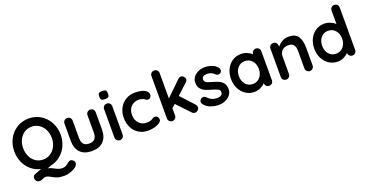

<svg xmlns="http://www.w3.org/2000/svg" viewBox="-36 -1590 5061 2641"><g transform="rotate(-20 2494.5 -270.0)"><path d="M780 86Q780 115 746.5 141.5Q713 168 664.5 184Q616 200 578 200Q514 200 476.5 187.5Q439 175 401 153Q376 138 360 131.5Q344 125 322 125Q310 125 302 128Q294 131 281 137Q268 144 257 147.5Q246 151 229 151Q205 151 187.5 132.5Q170 114 170 91Q170 52 205 39L304 2Q226 -15 166 -65.5Q106 -116 73 -190Q40 -264 40 -350Q40 -449 83.5 -531.5Q127 -614 204.5 -662Q282 -710 379 -710Q476 -710 553.5 -662Q631 -614 675 -531.5Q719 -449 719 -350Q719 -264 685.5 -190Q652 -116 591.5 -65.5Q531 -15 453 2L392 25Q415 28 434.5 36Q454 44 479 58Q510 75 533 83Q556 91 585 91Q610 91 628 83.5Q646 76 663 62Q669 57 681 47.5Q693 38 703 33Q713 28 723 28Q744 28 762 46Q780 64 780 86ZM379 -110Q439 -110 487 -142Q535 -174 562 -228.5Q589 -283 589 -350Q589 -417 562 -471.5Q535 -526 487 -558Q439 -590 379 -590Q318 -590 270.5 -558.5Q223 -527 196.5 -472Q170 -417 170 -350Q170 -283 196.5 -228Q223 -173 270.5 -141.5Q318 -110 379 -110Z M1277 -474V-220Q1277 -112 1217.5 -51Q1158 10 1048 10Q938 10 879 -51Q820 -112 820 -220V-474Q820 -500 837 -517.5Q854 -535 880 -535Q906 -535 923 -517.5Q940 -500 940 -474V-220Q940 -159 967 -129.5Q994 -100 1048 -100Q1103 -100 1130 -129.5Q1157 -159 1157 -220V-474Q1157 -500 1174 -517.5Q1191 -535 1217 -535Q1243 -535 1260 -517.5Q1277 -500 1277 -474Z M1460 0Q1434 0 1417 -17.5Q1400 -35 1400 -61V-474Q1400 -500 1417 -517.5Q1434 -535 1460 -535Q1486 -535 1503 -517.5Q1520 -500 1520 -474V-61Q1520 -35 1503 -17.5Q1486 0 1460 0ZM1397 -650V-669Q1397 -697 1412 -708Q1427 -719 1460 -719Q1495 -719 1509 -708Q1523 -697 1523 -669V-650Q1523 -621 1508.5 -610.5Q1494 -600 1459 -600Q1425 -600 1411 -611Q1397 -622 1397 -650Z M2065 -448Q2065 -426 2052 -409.5Q2039 -393 2018 -393Q2002 -393 1992 -397.5Q1982 -402 1972.5 -409.5Q1963 -417 1954 -422Q1944 -427 1924.5 -431Q1905 -435 1893 -435Q1818 -435 1775.5 -388.5Q1733 -342 1733 -267Q1733 -195 1776 -147.5Q1819 -100 1886 -100Q1935 -100 1959 -112Q1965 -115 1975.5 -122.5Q1986 -130 1995 -134Q2004 -138 2017 -138Q2042 -138 2056.5 -122Q2071 -106 2071 -81Q2071 -57 2043 -36Q2015 -15 1969 -2.5Q1923 10 1871 10Q1794 10 1735.5 -26Q1677 -62 1645 -125.5Q1613 -189 1613 -267Q1613 -348 1646.5 -411Q1680 -474 1740 -509.5Q1800 -545 1876 -545Q1961 -545 2013 -518.5Q2065 -492 2065 -448Z M2622 -60Q2622 -35 2602.5 -18Q2583 -1 2561 -1Q2535 -1 2517 -21L2337 -211L2288 -166V-61Q2288 -35 2271 -17.5Q2254 0 2228 0Q2202 0 2185 -17.5Q2168 -35 2168 -61V-679Q2168 -705 2185 -722.5Q2202 -740 2228 -740Q2254 -740 2271 -722.5Q2288 -705 2288 -679V-309L2502 -516Q2521 -535 2546 -535Q2568 -535 2585.5 -516.5Q2603 -498 2603 -479Q2603 -455 2579 -434L2428 -295L2603 -105Q2622 -85 2622 -60Z M2682 -113Q2682 -139 2708 -157Q2722 -166 2737 -166Q2758 -166 2777 -147Q2807 -116 2839.5 -101Q2872 -86 2918 -86Q2996 -89 2996 -145Q2996 -174 2969.5 -189Q2943 -204 2887 -219Q2829 -235 2792.5 -251Q2756 -267 2729.5 -299.5Q2703 -332 2703 -387Q2703 -435 2730.5 -470.5Q2758 -506 2802.5 -525.5Q2847 -545 2897 -545Q2948 -545 2999 -526Q3050 -507 3079 -470Q3092 -454 3092 -434Q3092 -411 3073 -396Q3059 -385 3041 -385Q3019 -385 3005 -399Q2987 -421 2958.5 -434Q2930 -447 2894 -447Q2818 -447 2818 -392Q2818 -370 2832 -356.5Q2846 -343 2867.5 -335.5Q2889 -328 2928 -317Q2982 -302 3018 -286Q3054 -270 3079 -237Q3104 -204 3104 -150Q3104 -101 3075 -64.5Q3046 -28 3000.5 -9Q2955 10 2907 10Q2841 10 2784 -12Q2727 -34 2691 -83Q2682 -95 2682 -113Z M3705 -484V-61Q3705 -35 3688 -17.5Q3671 0 3645 0Q3619 0 3602.5 -17Q3586 -34 3585 -60Q3560 -31 3517.5 -10.5Q3475 10 3428 10Q3359 10 3303 -25.5Q3247 -61 3214.5 -124Q3182 -187 3182 -267Q3182 -347 3214 -410.5Q3246 -474 3301.5 -509.5Q3357 -545 3424 -545Q3472 -545 3514 -527.5Q3556 -510 3585 -483V-484Q3585 -510 3602 -527.5Q3619 -545 3645 -545Q3671 -545 3688 -528Q3705 -511 3705 -484ZM3590 -267Q3590 -339 3549 -387Q3508 -435 3443 -435Q3379 -435 3338 -387Q3297 -339 3297 -267Q3297 -195 3337.5 -147.5Q3378 -100 3443 -100Q3508 -100 3549 -147.5Q3590 -195 3590 -267Z M4301 -317V-61Q4301 -35 4284 -17.5Q4267 0 4241 0Q4215 0 4198 -17.5Q4181 -35 4181 -61V-317Q4181 -372 4158 -403.5Q4135 -435 4079 -435Q4021 -435 3988 -401.5Q3955 -368 3955 -317V-61Q3955 -35 3938 -17.5Q3921 0 3895 0Q3869 0 3852 -17.5Q3835 -35 3835 -61V-474Q3835 -500 3852 -517.5Q3869 -535 3895 -535Q3921 -535 3938 -517.5Q3955 -500 3955 -474V-457Q3982 -493 4025.5 -519Q4069 -545 4121 -545Q4223 -545 4262 -484.5Q4301 -424 4301 -317Z M4924 -679V-61Q4924 -35 4907 -17.5Q4890 0 4864 0Q4838 0 4821.5 -17Q4805 -34 4804 -60Q4779 -31 4736.5 -10.5Q4694 10 4647 10Q4578 10 4522 -25.5Q4466 -61 4433.5 -124Q4401 -187 4401 -267Q4401 -347 4433 -410.5Q4465 -474 4520.5 -509.5Q4576 -545 4643 -545Q4691 -545 4733 -527.5Q4775 -510 4804 -483V-679Q4804 -705 4821 -722.5Q4838 -740 4864 -740Q4890 -740 4907 -723Q4924 -706 4924 -679ZM4809 -267Q4809 -339 4768 -387Q4727 -435 4662 -435Q4598 -435 4557 -387Q4516 -339 4516 -267Q4516 -195 4556.5 -147.5Q4597 -100 4662 -100Q4727 -100 4768 -147.5Q4809 -195 4809 -267Z"/></g></svg>

Font: Quicksand
Style: Bold
Weight: 700
Version: Version 3.000